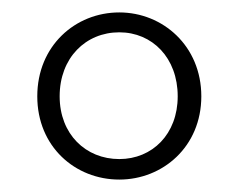

<svg xmlns="http://www.w3.org/2000/svg" viewBox="-20 -765 382 309"><path d="M172 -509C118 -509 76 -549 76 -610C76 -672 118 -713 172 -713C225 -713 266 -672 266 -610C266 -549 225 -509 172 -509ZM172 -476C242 -476 304 -529 304 -610C304 -691 242 -745 172 -745C101 -745 40 -691 40 -610C40 -529 101 -476 172 -476Z"/></svg>

Font: Source Han Serif KR
Style: Regular
Weight: 400
Designer: Ryoko NISHIZUKA 西塚涼子 (kana & ideographs); Frank Grießhammer (Latin, Greek & Cyrillic); Wenlong ZHANG 张文龙 (bopomofo); San
Foundry: Adobe
Version: Version 2.001;hotconv 1.1.0;makeotfexe 2.6.0